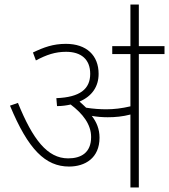

<svg xmlns="http://www.w3.org/2000/svg" viewBox="-20 -825 744 845"><path d="M418 -219C418 -257 405 -288 384 -315C405 -311 431 -309 454 -309C487 -309 520 -312 554 -321V0H591V-587H704V-622H591V-805H554V-622H474V-587H554V-357C516 -348 481 -344 448 -344C421 -344 390 -346 359 -351C350 -360 340 -369 330 -378C386 -402 414 -445 414 -500C414 -581 361 -632 270 -632C214 -632 173 -617 125 -594L138 -559C185 -584 223 -597 271 -597C337 -597 377 -564 377 -500C377 -433 332 -397 228 -393L231 -358C253 -358 273 -361 291 -365C344 -325 381 -278 381 -222C381 -153 337 -128 280 -128C188 -128 124 -212 59 -372L24 -360C104 -167 180 -92 284 -92C354 -92 418 -129 418 -219Z"/></svg>

Font: Noto Sans ExtraLight
Style: Italic
Weight: 200
Italic angle: -12°
Designer: Monotype Design Team
Foundry: Monotype Imaging Inc.
Version: Version 2.013